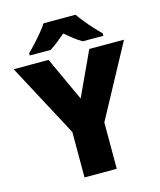

<svg xmlns="http://www.w3.org/2000/svg" viewBox="-133 -1022 930 1116"><g transform="rotate(-15 332.0 -463.5)"><path d="M332 -449 455 -714H664L429 -279V0H235V-273L0 -714H210ZM429 -927Q445 -904 467.5 -876.5Q490 -849 513.5 -823.5Q537 -798 554 -781V-767H430Q404 -782 381 -800Q358 -818 332 -840Q306 -818 284.5 -801Q263 -784 237 -767H111V-781Q130 -799 153.5 -824.5Q177 -850 199.5 -877Q222 -904 237 -927Z"/></g></svg>

Font: Noto Sans Telugu Black
Style: Regular
Weight: 900
Designer: Jelle Bosma - Monotype Design Team
Foundry: Monotype Imaging Inc.
Version: Version 2.005; ttfautohint (v1.8.4.7-5d5b)